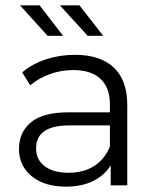

<svg xmlns="http://www.w3.org/2000/svg" viewBox="-20 -693 554 718"><path d="M456 -300V0H394V-75Q372 -38 329 -16.5Q286 5 227 5Q146 5 98.5 -34Q51 -73 51 -136Q51 -198 95.5 -235.5Q140 -273 237 -273H391V-303Q391 -365 356 -398Q321 -431 254 -431Q208 -431 165.5 -415.5Q123 -400 93 -374L63 -422Q100 -454 151.5 -471Q203 -488 260 -488Q355 -488 405.5 -440.5Q456 -393 456 -300ZM391 -145V-224H239Q115 -224 115 -138Q115 -96 147 -71.5Q179 -47 237 -47Q293 -47 332.5 -72.5Q372 -98 391 -145ZM55 -673H128L216 -559H158ZM204 -673H277L366 -559H308Z"/></svg>

Font: Montserrat Ace
Style: Regular
Weight: 400
Designer: Julieta Ulanovsky
Foundry: Julieta Ulanovsky
Version: Version 1